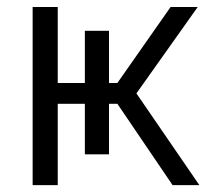

<svg xmlns="http://www.w3.org/2000/svg" viewBox="-20 -540 651 560"><path d="M75.2 0V-519.5H148.4V-297.9H227.5V-450.2H297.9V-297.9H322.3L477.5 -519.5H556.6L377.9 -267.6L561.5 0H483.4L322.3 -237.3H297.9V-89.8H227.5V-237.3H148.4V0Z"/></svg>

Font: GenEi M Gothic v2 Regular
Style: Regular
Weight: 400
Version: Version 2.0